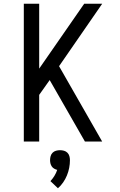

<svg xmlns="http://www.w3.org/2000/svg" viewBox="-20 -755 640 1024"><path d="M107 0V-735H189V-389L429 -735H525L295 -402L525 0H433L245 -328L189 -249V0ZM289 249 249 211Q261 198 270.5 182.5Q280 167 285 151Q277 149 269 144.5Q261 140 256 132.5Q251 125 249 116.5Q247 108 247 99Q247 88 250 77.5Q253 67 260.5 59.5Q268 52 278.5 49Q289 46 300 46Q311 46 321.5 49Q332 52 339.5 59.5Q347 67 350 77.5Q353 88 353 99Q353 120 349 140.5Q345 161 337 180.5Q329 200 317 217.5Q305 235 289 249Z"/></svg>

Font: Iosevka Custom Extended
Style: Regular
Weight: 400
Width: 7
Monospace: yes
Designer: Belleve Invis
Foundry: Belleve Invis
Version: Version 11.2.4; ttfautohint (v1.8.4)